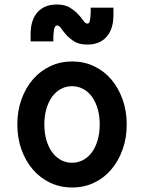

<svg xmlns="http://www.w3.org/2000/svg" viewBox="-20 -823 640 853"><path d="M300.4 10Q353 10 397.5 -11Q442 -32 474 -69.5Q506 -107 524.5 -158.2Q543 -209.4 543 -270Q543 -330.6 524.5 -381.8Q506 -433 474 -470.5Q442 -508 397.4 -529Q352.9 -550 300.4 -550Q248 -550 203.2 -528.8Q158.3 -507.6 126.2 -470.3Q94 -433 75.5 -381.8Q57 -330.6 57 -270Q57 -209.4 75.5 -158.2Q94 -107 126.1 -69.7Q158.2 -32.4 203 -11.2Q247.7 10 300.4 10ZM299.6 -100Q272.9 -100 250.2 -112.4Q227.5 -124.8 211.2 -147.4Q195 -170 186 -201.2Q177 -232.4 177 -270Q177 -307.6 186 -338.8Q195 -370 211.2 -392.6Q227.5 -415.2 250.2 -427.6Q272.9 -440 299.6 -440Q327 -440 350 -427.5Q373 -415 389.1 -392.5Q405.1 -369.9 414.1 -338.7Q423 -307.6 423 -270Q423 -232.4 414.1 -201.3Q405.1 -170.1 389.1 -147.5Q373 -125 350 -112.5Q327 -100 299.6 -100ZM116 -639H217V-660Q218 -686 222 -698Q226 -710 234 -710Q243 -710 252 -696.5Q261 -683 275 -667.5Q289 -652 310.5 -638.5Q332 -625 368 -625Q423 -625 453.5 -659.5Q484 -694 484 -756V-789H383V-768Q382 -741 379 -729.5Q376 -718 368 -718Q359 -718 350 -731.5Q341 -745 326.5 -760.5Q312 -776 290 -789.5Q268 -803 232 -803Q177 -803 146.5 -768.5Q116 -734 116 -672Z"/></svg>

Font: CommitMonoV142 ExtLt
Style: Regular
Weight: 200
Monospace: yes
Designer: Eigil Nikolajsen
Foundry: Eigil Nikolajsen
Version: Version 1.142